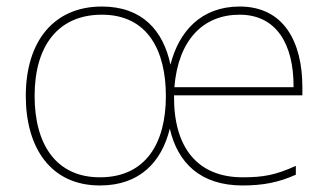

<svg xmlns="http://www.w3.org/2000/svg" viewBox="-20 -558 1007 588"><path d="M714 -538C596 -538 528 -462 502 -360C480 -464 416 -538 292 -538C145 -538 59 -432 59 -264C59 -107 134 10 286 10C407 10 475 -61 500 -164C524 -60 593 10 723 10C787 10 835 0 886 -23V-50C824 -22 787 -15 723 -15C586 -15 511 -105 513 -266H906V-291C906 -430 849 -538 714 -538ZM292 -513C433 -513 488 -402 488 -264C488 -119 426 -15 286 -15C151 -15 86 -117 86 -264C86 -420 160 -513 292 -513ZM714 -513C826 -513 880 -423 879 -291H514C526 -436 602 -513 714 -513Z"/></svg>

Font: Noto Sans Gujarati UI Thin
Style: Regular
Weight: 100
Designer: Jelle Bosma - Monotype Design Team, Universal Thirst
Foundry: Monotype Imaging Inc.
Version: Version 2.106